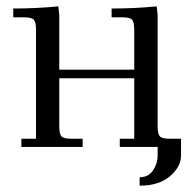

<svg xmlns="http://www.w3.org/2000/svg" viewBox="-20 -466 613 609"><path d="M22 -411.1V-439Q94.7 -439 165 -445.8L168 -418V-245.1H405.8V-371.1Q405.8 -396.5 398.7 -403.8Q391.6 -411.1 367.2 -411.1H334V-439Q407.2 -439 477.1 -445.8L480 -418V-65.9Q480 -41 487.1 -33.4Q494.1 -25.9 519 -25.9H554.2V27.8Q554.2 63 519 93Q483.9 123 422.9 123V96.2Q451.2 96.2 465.6 74.2Q480 52.2 480 27.8V0H359.9V-25.9H405.8V-217.8H168V-65.9Q168 -41 175 -33.4Q182.1 -25.9 207 -25.9H242.2V0H47.9V-25.9H94.2V-371.1Q94.2 -396 87.2 -403.6Q80.1 -411.1 55.2 -411.1Z"/></svg>

Font: Dihjauti S
Style: Regular
Weight: 400
Designer: T. Christopher White
Version: Version 3.0.0